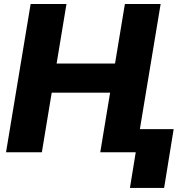

<svg xmlns="http://www.w3.org/2000/svg" viewBox="-20 -747 924 942"><path d="M9.6 0 130.3 -727.3H306.1L257.8 -435.4H544.4L592.7 -727.3H768.1L647.4 0H471.9L520.2 -292.3H233.7L185.4 0ZM832 -113.3 785.2 175.1H617.5L664.4 -113.3Z"/></svg>

Font: Inter UI Extra Bold
Style: Italic
Weight: 800
Italic angle: 9.39999°
Designer: Rasmus Andersson
Foundry: rsms
Version: 3.2;8d6f07862